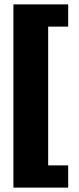

<svg xmlns="http://www.w3.org/2000/svg" viewBox="-20 -770 361 873"><path d="M41 -750H290V-649H199V-18H290V83H41Z"/></svg>

Font: Pridi SemiBold
Style: Regular
Weight: 600
Designer: Katatrad Team
Foundry: CadsonDemak
Version: Version 1.001